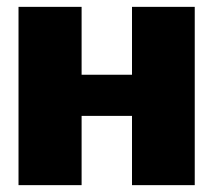

<svg xmlns="http://www.w3.org/2000/svg" viewBox="-20 -540 622 560"><path d="M34 -520H218V-322H365V-520H548V0H365V-202H218V0H34Z"/></svg>

Font: Murecho ExtraBold
Style: Regular
Weight: 800
Designer: Neil Summerour
Foundry: Positype
Version: Version 1.010; ttfautohint (v1.8.3)